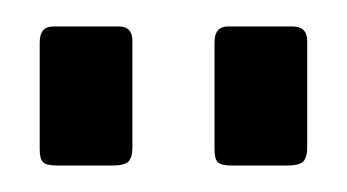

<svg xmlns="http://www.w3.org/2000/svg" viewBox="-20 -762 262 145"><path d="M80 -731V-651Q80 -643 77 -640Q74 -637 65 -637H23Q15 -637 12.5 -639.5Q10 -642 10 -649V-730Q10 -742 20 -742H70Q80 -742 80 -731ZM212 -731V-651Q212 -643 209 -640Q206 -637 197 -637H155Q147 -637 144.5 -639.5Q142 -642 142 -649V-730Q142 -742 152 -742H201Q212 -742 212 -731Z"/></svg>

Font: Libre Franklin Light
Style: Regular
Weight: 300
Designer: Pablo Impallari, Rodrigo Fuenzalida, Nhung Nguyen
Foundry: Impallari Type
Version: Version 3.000